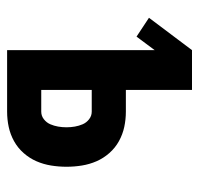

<svg xmlns="http://www.w3.org/2000/svg" viewBox="-30 -530 560 540"><g transform="rotate(90 250.0 -260.0)"><path d="M121 0V-415L83 -364L30 -399L121 -520H233V-334H294Q316 -334 337 -329.5Q358 -325 377 -314.5Q396 -304 410.5 -287.5Q425 -271 433.5 -251.5Q442 -232 445.5 -210.5Q449 -189 449 -167Q449 -145 445.5 -123.5Q442 -102 433.5 -82.5Q425 -63 410.5 -46.5Q396 -30 377 -19.5Q358 -9 337 -4.5Q316 0 294 0ZM233 -96H294Q306 -96 315.5 -103.5Q325 -111 329.5 -121.5Q334 -132 336 -143.5Q338 -155 338 -167Q338 -179 336 -190.5Q334 -202 329.5 -212.5Q325 -223 315.5 -230.5Q306 -238 294 -238H233Z"/></g></svg>

Font: Moesevka
Style: Bold
Weight: 700
Monospace: yes
Designer: Belleve Invis
Foundry: Belleve Invis
Version: Version 32.5.0; ttfautohint (v1.8.4)